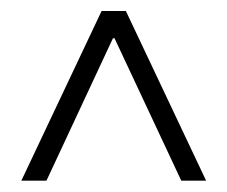

<svg xmlns="http://www.w3.org/2000/svg" viewBox="-20 -724 411 347"><path d="M18.6 -397.5 163.6 -704.1H207.5L352.5 -397.5H307.6L187 -654.8H184.1L64 -397.5Z"/></svg>

Font: Inter Display Extra Light
Style: Regular
Weight: 200
Designer: Rasmus Andersson
Foundry: rsms
Version: Version 4.000;git-4fc901f